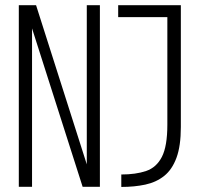

<svg xmlns="http://www.w3.org/2000/svg" viewBox="-20 -720 765 740"><path d="M52.5 0V-700H119L314.5 -86.5V-700H365V0H298.5L103.5 -610.5V0ZM447.5 0.5V-47.5Q503.5 -47.5 543.2 -61Q583 -74.5 604 -115.5Q625 -156.5 625 -239.5V-654H435.5V-700H677V-230.5Q677 -157.5 660.2 -112Q643.5 -66.5 612.8 -42Q582 -17.5 540 -8.5Q498 0.5 447.5 0.5Z"/></svg>

Font: Trispace SemiCondensed ExtraLight
Style: Regular
Weight: 200
Width: 4
Designer: Tyler Finck
Foundry: Etcetera Type Company
Version: Version 1.210; ttfautohint (v1.8.3)